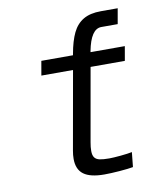

<svg xmlns="http://www.w3.org/2000/svg" viewBox="-82 -795 765 872"><g transform="rotate(-10 300.0 -358.5)"><path d="M203.5 -85.5Q203.5 -104 207 -123L271 -484H125L136.5 -550H282.5L283.5 -556Q294 -615 311.8 -651.5Q329.5 -688 360.8 -706.5Q392 -725 442 -725H519.5L507 -654H431.5Q383 -654 364 -554L363.5 -550H521.5L510 -484H352L292.5 -147Q288.5 -125.5 288.5 -107.5Q288.5 -87.5 296 -77.2Q303.5 -67 319.2 -63.5Q335 -60 364 -60Q381.5 -60 416.2 -63.2Q451 -66.5 469.5 -70.5L462.5 -2.5Q441 1.5 399.5 4.8Q358 8 329 8Q264.5 8 234 -14.5Q203.5 -37 203.5 -85.5Z"/></g></svg>

Font: JuliaMono
Style: Italic
Weight: 400
Italic angle: -9°
Monospace: yes
Designer: cormullion
Foundry: corm
Version: Version 0.057; ttfautohint (v1.8.4)